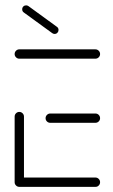

<svg xmlns="http://www.w3.org/2000/svg" viewBox="-20 -705 426 724"><path d="M35.2 -18.1V-265.2Q35.2 -272.6 40.4 -277.8Q45.6 -283 52.6 -283Q60 -283 65.2 -277.8Q70.4 -272.6 70.4 -265.2V-18.1ZM357.4 -17.8Q357.4 -10.4 352 -5.2Q346.7 0 339.6 -0.4H52.6Q45.6 -0.4 40.4 -5.6Q35.2 -10.7 35.2 -17.8Q35.2 -25.2 40.4 -30.4Q45.6 -35.6 52.6 -35.6H339.6Q347 -35.6 352.2 -30.4Q357.4 -25.2 357.4 -17.8ZM151.9 -259.3Q151.9 -266.7 157.2 -271.9Q162.6 -277 169.6 -277H339.6Q347 -277 352.2 -271.9Q357.4 -266.7 357.4 -259.3Q357.4 -252.2 352.2 -247Q347 -241.9 339.6 -241.9H169.6Q162.2 -241.9 157 -247Q151.9 -252.2 151.9 -259.3ZM35.2 -501.1Q35.2 -508.5 40.4 -513.7Q45.6 -518.9 52.6 -518.9H339.6Q347 -518.9 352.2 -513.7Q357.4 -508.5 357.4 -501.1Q357.4 -494.1 352.2 -488.9Q347 -483.7 339.6 -483.7H52.6Q45.6 -483.7 40.4 -488.9Q35.2 -494.1 35.2 -501.1ZM63.7 -670Q63.7 -676.3 68 -680.6Q72.2 -684.8 78.5 -684.8Q83.3 -684.8 87.4 -681.9L194.8 -603.7Q200.7 -599.6 200.7 -591.9Q200.7 -585.9 196.5 -581.5Q192.2 -577 185.9 -577Q181.1 -577 177 -580L69.6 -658.1Q63.7 -662.2 63.7 -670Z"/></svg>

Font: 26F Galaxy Sans Light
Style: Regular
Weight: 300
Designer: C₂₉H₂₅N₃O₅
Version: Version 1.100